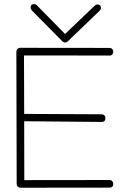

<svg xmlns="http://www.w3.org/2000/svg" viewBox="-20 -901 588 922"><path d="M77.1 -671.4 505.4 -670.9H505.9Q513.7 -670.9 518.8 -665.5Q523.9 -660.2 523.9 -652.3Q523.9 -644.5 518.8 -639.2Q513.7 -633.8 505.9 -633.8L505.4 -634.3L95.2 -634.8L96.2 -354L467.8 -352.1Q475.6 -352.1 481 -346.9Q486.3 -341.8 486.3 -334Q486.3 -315.4 467.3 -315.4L96.2 -318.8L96.7 -36.1L505.4 -36.6H505.9Q513.7 -36.6 518.8 -31.2Q523.9 -25.9 523.9 -18.1Q523.9 0 505.9 0H505.4L78.6 0.5Q70.8 0.5 65.4 -4.6Q60.1 -9.8 60.1 -17.6L58.6 -652.8Q58.6 -660.6 64 -666Q69.3 -671.4 77.1 -671.4ZM280.3 -701.7 131.8 -852.1V-852.5Q131.3 -853.5 129.2 -857.9Q127 -862.3 127 -864.3Q127 -881.3 144 -881.3Q151.4 -881.3 156.7 -876L292.5 -737.8L435.5 -874.5Q440.4 -879.4 447.8 -879.4Q464.8 -879.4 464.8 -862.3Q464.8 -856 459 -850.1L304.2 -701.2Q299.8 -696.8 292 -696.8Q285.2 -696.8 280.3 -701.7Z"/></svg>

Font: Manjari Thin
Style: Regular
Weight: 100
Designer: Santhosh Thottingal <santhosh.thottingal@gmail.com>
Version: Version 2.000